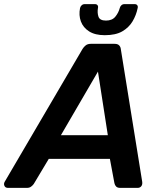

<svg xmlns="http://www.w3.org/2000/svg" viewBox="-65 -913 782 933"><path d="M-26 0Q-39 0 -43.5 -10Q-48 -20 -42 -30L336 -675Q342 -685 351.5 -692.5Q361 -700 376 -700H492Q507 -700 514 -692.5Q521 -685 522 -675L626 -30Q628 -16 621.5 -8Q615 0 604 0H519Q506 0 499.5 -6.5Q493 -13 491 -23L469 -141H172L99 -19Q94 -12 86 -6Q78 0 66 0ZM231 -256H459L411 -565ZM444 -742Q397 -742 368 -760.5Q339 -779 328 -809Q317 -839 324 -874Q326 -882 332 -887.5Q338 -893 347 -893H396Q405 -893 409 -887.5Q413 -882 411 -874Q407 -851 413.5 -832Q420 -813 450 -813Q480 -813 495.5 -832Q511 -851 517 -874Q519 -882 525 -887.5Q531 -893 540 -893H589Q598 -893 602 -887.5Q606 -882 604 -874Q597 -839 579 -809Q561 -779 529 -760.5Q497 -742 444 -742Z"/></svg>

Font: Rubik Medium
Style: Italic
Weight: 500
Italic angle: -12°
Designer: Hubert and Fischer
Foundry: Hubert and Fischer
Version: Version 2.300;gftools[0.9.30]